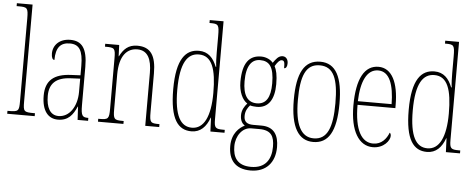

<svg xmlns="http://www.w3.org/2000/svg" viewBox="-59 -916 3253 1315"><g transform="rotate(5 1567.0 -259.0)"><path d="M7 0H196V-20H192C119 -20 115 -24 115 -94V-760H7V-740H20C80 -740 87 -736 87 -662V-94C87 -24 83 -20 10 -20H7Z M356 10C427 10 459 -33 484 -91H486L491 0H563V-20H561C523 -20 512 -29 512 -103V-366C512 -495 472 -542 394 -542C320 -542 276 -496 276 -438C276 -411 284 -395 297 -395C297 -482 330 -517 393 -517C457 -517 484 -477 484 -371V-306L421 -303C302 -298 245 -250 245 -146C245 -41 289 10 356 10ZM358 -15C299 -15 273 -69 273 -146C273 -228 315 -276 422 -280L484 -283V-191C484 -92 433 -15 358 -15Z M631 0H806V-20H800C740 -20 734 -26 734 -96V-333C734 -467 789 -517 857 -517C929 -517 956 -457 956 -364V0H1052V-20H1048C990 -20 984 -26 984 -96V-363C984 -486 946 -542 855 -542C792 -542 760 -508 735 -459H733L730 -536H634V-516H639C700 -516 706 -511 706 -441V-96C706 -26 700 -20 639 -20H631Z M1274 10C1336 10 1375 -31 1398 -95H1400L1404 0H1501V-20H1491C1437 -20 1428 -27 1428 -86V-760H1333V-740H1338C1394 -740 1400 -735 1400 -656V-544C1400 -509 1401 -476 1405 -445H1401C1378 -504 1342 -544 1278 -544C1188 -544 1125 -476 1125 -267C1125 -60 1182 10 1274 10ZM1275 -15C1197 -15 1153 -87 1153 -265C1153 -452 1202 -519 1280 -519C1370 -519 1401 -429 1401 -265C1401 -103 1357 -15 1275 -15Z M1701 242C1807 242 1868 173 1868 67C1868 -13 1837 -71 1749 -71H1692C1651 -71 1628 -86 1628 -126C1628 -162 1643 -183 1659 -202C1670 -198 1692 -196 1706 -196C1785 -196 1825 -257 1825 -362C1825 -426 1816 -459 1803 -485C1823 -518 1836 -529 1848 -529C1868 -529 1869 -513 1869 -476C1883 -476 1890 -489 1890 -512C1890 -536 1877 -557 1852 -557C1823 -557 1806 -531 1788 -506C1773 -525 1742 -542 1706 -542C1626 -542 1579 -489 1579 -357C1579 -288 1605 -234 1639 -213C1621 -193 1603 -165 1603 -130C1603 -91 1619 -71 1635 -61C1599 -43 1548 -1 1548 87C1548 180 1593 242 1701 242ZM1703 -220C1638 -220 1607 -271 1607 -364C1607 -472 1644 -517 1701 -517C1764 -517 1797 -479 1797 -365C1797 -268 1767 -220 1703 -220ZM1702 217C1604 217 1576 158 1576 86C1576 15 1620 -46 1680 -46H1737C1819 -46 1840 -4 1840 67C1840 153 1801 217 1702 217Z M2111 10C2214 10 2268 -73 2268 -267C2268 -449 2220 -542 2113 -542C2003 -542 1954 -451 1954 -267C1954 -76 2011 10 2111 10ZM2112 -15C2023 -15 1982 -102 1982 -267C1982 -434 2016 -517 2111 -517C2207 -517 2240 -434 2240 -267C2240 -103 2207 -15 2112 -15Z M2521 10C2596 10 2637 -46 2637 -77C2637 -90 2633 -96 2628 -99C2612 -57 2579 -15 2521 -15C2441 -15 2392 -97 2392 -270H2652V-291C2652 -445 2605 -542 2513 -542C2418 -542 2364 -450 2364 -262C2364 -88 2425 10 2521 10ZM2624 -295H2392C2396 -431 2435 -517 2513 -517C2592 -517 2622 -427 2624 -295Z M2893 10C2955 10 2994 -31 3017 -95H3019L3023 0H3120V-20H3110C3056 -20 3047 -27 3047 -86V-760H2952V-740H2957C3013 -740 3019 -735 3019 -656V-544C3019 -509 3020 -476 3024 -445H3020C2997 -504 2961 -544 2897 -544C2807 -544 2744 -476 2744 -267C2744 -60 2801 10 2893 10ZM2894 -15C2816 -15 2772 -87 2772 -265C2772 -452 2821 -519 2899 -519C2989 -519 3020 -429 3020 -265C3020 -103 2976 -15 2894 -15Z"/></g></svg>

Font: Noto Serif ExtraCondensed Thin
Style: Regular
Weight: 100
Width: 2
Designer: Monotype Design Team
Foundry: Monotype Imaging Inc.
Version: Version 2.013